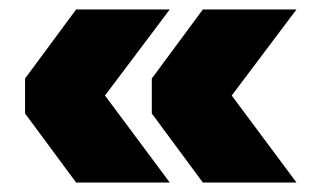

<svg xmlns="http://www.w3.org/2000/svg" viewBox="-20 -456 660 406"><path d="M141 -70 33 -216V-290L141 -436H339L202 -254L339 -70ZM409 -70 301 -216V-290L409 -436H607L470 -254L607 -70Z"/></svg>

Font: Livvic Black
Style: Regular
Weight: 900
Designer: Jacques Le Bailly, Baron von Fonthausen
Version: Version 1.001; ttfautohint (v1.8.2)